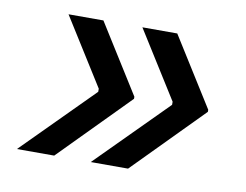

<svg xmlns="http://www.w3.org/2000/svg" viewBox="-54 -550 709 553"><g transform="rotate(10 300.5 -274.0)"><path d="M423 -478H321L444 -282V-273L242 -70H351L549 -271V-277ZM207 -478H105L228 -282V-273L26 -70H135L333 -271V-277Z"/></g></svg>

Font: Fixel Display Medium
Style: Italic
Weight: 500
Italic angle: -10°
Designer: AlfaBravo + MacPaw
Foundry: Kyrylo Tkachov, Marchela Mozhyna, Serhii Makarenko, Maria Weinstein, Zakhar Kryvoshyya
Version: Version 1.210;Glyphs 3.2 (3217)